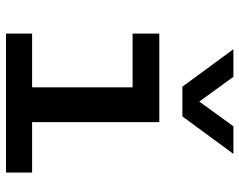

<svg xmlns="http://www.w3.org/2000/svg" viewBox="-99 -699 798 640"><g transform="rotate(90 300.0 -379.0)"><path d="M271 0V-422H92V-511H387V0ZM92 0V-87H555V0ZM493 -758 368 -588H269L144 -758H236L350 -601H287L401 -758Z"/></g></svg>

Font: Chivo Mono Medium Medium
Style: Regular
Weight: 500
Monospace: yes
Version: Version 1.008